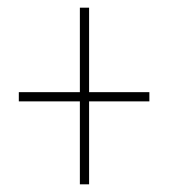

<svg xmlns="http://www.w3.org/2000/svg" viewBox="-20 -603 439 500"><path d="M212 -363H369V-339H212V-123H188V-339H29V-363H188V-583H212Z"/></svg>

Font: Noto Sans Hebrew ExtraCondensed Thin
Style: Regular
Weight: 100
Width: 2
Designer: Monotype Design Team
Foundry: Monotype Imaging Inc.
Version: Version 2.004; ttfautohint (v1.8.4.7-5d5b)